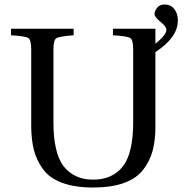

<svg xmlns="http://www.w3.org/2000/svg" viewBox="-20 -820 831 855"><path d="M29 -663V-692H308V-663Q243 -658 230.5 -649.5Q218 -641 218 -599V-275Q218 -140 263 -80Q310 -20 395 -20Q481 -20 528 -80Q573 -140 573 -275V-599Q573 -641 561 -650Q549 -659 483 -663V-692H672V-625Q721 -665 721 -687Q721 -702 694.5 -723Q668 -744 668 -758Q668 -769 679 -784.5Q690 -800 714 -800Q740 -800 756 -780Q772 -760 772 -729Q772 -653 672 -588V-255Q672 -194 659.5 -148Q647 -102 617 -63.5Q587 -25 531.5 -5Q476 15 395 15Q313 15 256.5 -6Q200 -27 171.5 -66.5Q143 -106 131.5 -150Q120 -194 119 -253V-599Q119 -641 107 -650Q95 -659 29 -663Z"/></svg>

Font: Heuristica
Style: Regular
Weight: 400
Version: Version 1.0.1 ; ttfautohint (v1.4.1)